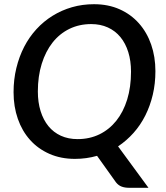

<svg xmlns="http://www.w3.org/2000/svg" viewBox="-20 -748 790 913"><path d="M719 -409.5Q719 -350.5 706.5 -297.5Q694 -244.5 671 -198.8Q648 -153 615 -116Q582 -79 541.5 -52L686 145H594Q573.5 145 558.2 139.2Q543 133.5 531.5 119L441.5 -7Q391 7.5 336.5 7.5Q269 7.5 214.8 -16.5Q160.5 -40.5 122.8 -82.8Q85 -125 64.8 -183Q44.5 -241 44.5 -309.5Q44.5 -370 57.8 -424.5Q71 -479 95 -525.5Q119 -572 153.5 -609.5Q188 -647 230.5 -673.2Q273 -699.5 322.5 -713.8Q372 -728 427 -728Q494.5 -728 548.5 -704Q602.5 -680 640.5 -637.2Q678.5 -594.5 698.8 -536.2Q719 -478 719 -409.5ZM603 -407Q603 -458.5 590 -500.2Q577 -542 552.5 -571.8Q528 -601.5 492.8 -617.5Q457.5 -633.5 413.5 -633.5Q357 -633.5 310.2 -610.8Q263.5 -588 230.2 -546Q197 -504 178.5 -444.8Q160 -385.5 160 -313Q160 -261.5 173 -219.8Q186 -178 210.2 -148.2Q234.5 -118.5 269.5 -102.5Q304.5 -86.5 349 -86.5Q406 -86.5 452.8 -109.2Q499.5 -132 533 -173.8Q566.5 -215.5 584.8 -274.8Q603 -334 603 -407Z"/></svg>

Font: Lato Semibold
Style: Italic
Weight: 600
Italic angle: -7°
Designer: Lukasz Dziedzic
Foundry: tyPoland Lukasz Dziedzic
Version: Version 2.006; 2014-01-15